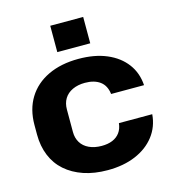

<svg xmlns="http://www.w3.org/2000/svg" viewBox="-111 -828 835 929"><g transform="rotate(-15 307.0 -363.5)"><path d="M315 10Q248 10 195 -8Q142 -26 104.5 -59Q67 -92 47.5 -139.5Q28 -187 28 -245V-293Q28 -371 63 -428Q98 -485 163 -516Q228 -547 316 -547Q397 -547 457 -521.5Q517 -496 551.5 -450Q586 -404 590 -342H425Q420 -385 391.5 -406Q363 -427 316 -427Q281 -427 254 -414.5Q227 -402 213 -379Q199 -356 199 -325V-212Q199 -182 213 -159Q227 -136 254 -123.5Q281 -111 317 -111Q348 -111 371 -120.5Q394 -130 408 -149Q422 -168 425 -196H592Q587 -134 551 -87.5Q515 -41 454.5 -15.5Q394 10 315 10ZM226 -605V-737H391V-605Z"/></g></svg>

Font: Hubot Sans
Style: Bold
Weight: 700
Designer: Deni Anggara
Foundry: GitHub, Inc., Subsidiary of Microsoft Corporation
Version: Version 2.000